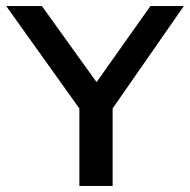

<svg xmlns="http://www.w3.org/2000/svg" viewBox="-36 -615 628 635"><path d="M226.5 0V-298.5L249.5 -224L-15.5 -595H102.5L300.5 -319.5H266.5L461.5 -595H572L314 -224L336.5 -298V0Z"/></svg>

Font: Encode Sans SC SemiExpanded Medium
Style: Regular
Weight: 500
Width: 6
Designer: Multiple Designers
Foundry: Impallari Type
Version: Version 3.002